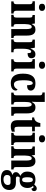

<svg xmlns="http://www.w3.org/2000/svg" viewBox="1636 -2444 1043 4355"><g transform="rotate(90 2157.5 -266.5)"><path d="M145 -628Q110 -628 87.5 -645Q65 -662 65 -698Q65 -735 87.5 -751.5Q110 -768 145 -768Q178 -768 202.5 -751.5Q227 -735 227 -698Q227 -662 202.5 -645Q178 -628 145 -628ZM11 0V-53H20Q45 -53 60.5 -67.5Q76 -82 76 -125V-415Q76 -455 60.5 -469Q45 -483 22 -483H8V-536H223V-125Q223 -82 238 -67.5Q253 -53 278 -53H287V0Z M316 0V-53H320Q348 -53 363.5 -65Q379 -77 379 -122V-418Q379 -460 364.5 -471.5Q350 -483 324 -483H320V-536H513L523 -464H527Q544 -503 572 -526Q600 -549 653 -549Q719 -549 753 -503Q787 -457 787 -356V-123Q787 -77 798.5 -65Q810 -53 838 -53H842V0H640V-330Q640 -393 629.5 -429Q619 -465 589 -465Q565 -465 551.5 -443Q538 -421 532 -385Q526 -349 526 -309V-118Q526 -76 539.5 -64.5Q553 -53 581 -53H584V0Z M873 0V-53H877Q905 -53 921 -65.5Q937 -78 937 -125V-415Q937 -459 923 -471Q909 -483 882 -483H879V-536H1062L1079 -437H1083Q1103 -491 1133 -519.5Q1163 -548 1212 -548Q1259 -548 1280 -522.5Q1301 -497 1301 -458Q1301 -412 1269.5 -391Q1238 -370 1185 -370Q1185 -411 1178.5 -432Q1172 -453 1148 -453Q1128 -453 1114 -426.5Q1100 -400 1093 -359.5Q1086 -319 1086 -277V-120Q1086 -76 1100 -64.5Q1114 -53 1138 -53H1166V0Z M1458 -628Q1423 -628 1400.5 -645Q1378 -662 1378 -698Q1378 -735 1400.5 -751.5Q1423 -768 1458 -768Q1491 -768 1515.5 -751.5Q1540 -735 1540 -698Q1540 -662 1515.5 -645Q1491 -628 1458 -628ZM1324 0V-53H1333Q1358 -53 1373.5 -67.5Q1389 -82 1389 -125V-415Q1389 -455 1373.5 -469Q1358 -483 1335 -483H1321V-536H1536V-125Q1536 -82 1551 -67.5Q1566 -53 1591 -53H1600V0Z M1865 10Q1801 10 1753 -16.5Q1705 -43 1678 -103Q1651 -163 1651 -266Q1651 -374 1679.5 -436Q1708 -498 1755.5 -523.5Q1803 -549 1862 -549Q1957 -549 1996 -518Q2035 -487 2035 -444Q2035 -423 2026 -403.5Q2017 -384 1991 -371.5Q1965 -359 1913 -359Q1913 -411 1903 -449.5Q1893 -488 1867 -488Q1847 -488 1832 -468.5Q1817 -449 1808.5 -400.5Q1800 -352 1800 -267Q1800 -165 1822 -113Q1844 -61 1895 -61Q1936 -61 1964.5 -85Q1993 -109 2007 -144Q2019 -137 2026.5 -126.5Q2034 -116 2034 -100Q2034 -76 2019.5 -50.5Q2005 -25 1968.5 -7.5Q1932 10 1865 10Z M2081 0V-53H2085Q2109 -53 2126 -65Q2143 -77 2143 -122V-646Q2143 -673 2133 -686Q2123 -699 2110 -703Q2097 -707 2089 -707H2077V-760H2292V-585Q2292 -551 2290.5 -518.5Q2289 -486 2287 -468H2294Q2308 -499 2335.5 -524Q2363 -549 2418 -549Q2486 -549 2519 -503Q2552 -457 2552 -356V-123Q2552 -77 2563.5 -65Q2575 -53 2603 -53H2605V0H2404V-330Q2404 -393 2391.5 -428.5Q2379 -464 2350 -464Q2326 -464 2313.5 -442.5Q2301 -421 2296.5 -385.5Q2292 -350 2292 -309V-118Q2292 -76 2305 -64.5Q2318 -53 2346 -53H2349V0Z M2841 10Q2778 10 2742 -25Q2706 -60 2706 -148V-473H2645V-520Q2678 -522 2700 -535.5Q2722 -549 2734 -565Q2745 -579 2755 -602Q2765 -625 2771 -660H2855V-536H2959V-473H2855V-159Q2855 -114 2865 -93.5Q2875 -73 2905 -73Q2940 -73 2967 -82V-15Q2952 -8 2920.5 1Q2889 10 2841 10Z M3127 -628Q3092 -628 3069.5 -645Q3047 -662 3047 -698Q3047 -735 3069.5 -751.5Q3092 -768 3127 -768Q3160 -768 3184.5 -751.5Q3209 -735 3209 -698Q3209 -662 3184.5 -645Q3160 -628 3127 -628ZM2993 0V-53H3002Q3027 -53 3042.5 -67.5Q3058 -82 3058 -125V-415Q3058 -455 3042.5 -469Q3027 -483 3004 -483H2990V-536H3205V-125Q3205 -82 3220 -67.5Q3235 -53 3260 -53H3269V0Z M3298 0V-53H3302Q3330 -53 3345.5 -65Q3361 -77 3361 -122V-418Q3361 -460 3346.5 -471.5Q3332 -483 3306 -483H3302V-536H3495L3505 -464H3509Q3526 -503 3554 -526Q3582 -549 3635 -549Q3701 -549 3735 -503Q3769 -457 3769 -356V-123Q3769 -77 3780.5 -65Q3792 -53 3820 -53H3824V0H3622V-330Q3622 -393 3611.5 -429Q3601 -465 3571 -465Q3547 -465 3533.5 -443Q3520 -421 3514 -385Q3508 -349 3508 -309V-118Q3508 -76 3521.5 -64.5Q3535 -53 3563 -53H3566V0Z M4040 235Q3938 235 3887.5 200Q3837 165 3837 99Q3837 47 3869 15Q3901 -17 3952 -23Q3928 -33 3906 -52Q3884 -71 3884 -106Q3884 -139 3907.5 -163.5Q3931 -188 3968 -209Q3927 -225 3899.5 -264Q3872 -303 3872 -364Q3872 -452 3917 -500.5Q3962 -549 4059 -549Q4092 -549 4116 -542Q4140 -535 4163 -521Q4182 -542 4203.5 -560.5Q4225 -579 4258 -579Q4285 -579 4300 -561.5Q4315 -544 4315 -521Q4315 -497 4301.5 -478.5Q4288 -460 4254 -460Q4254 -483 4244 -494Q4234 -505 4225 -505Q4215 -505 4208 -501Q4201 -497 4196 -494Q4216 -473 4230 -443.5Q4244 -414 4244 -369Q4244 -289 4199.5 -239Q4155 -189 4059 -189Q4050 -189 4034.5 -190.5Q4019 -192 4011 -194Q4002 -188 3993 -173.5Q3984 -159 3984 -141Q3984 -123 3995.5 -114.5Q4007 -106 4024 -106H4120Q4207 -106 4248.5 -66Q4290 -26 4290 44Q4290 133 4228.5 184Q4167 235 4040 235ZM4057 -247Q4093 -247 4104 -279Q4115 -311 4115 -365Q4115 -421 4104 -455.5Q4093 -490 4058 -490Q4023 -490 4011.5 -454.5Q4000 -419 4000 -364Q4000 -311 4011.5 -279Q4023 -247 4057 -247ZM4043 176Q4107 176 4141.5 149Q4176 122 4176 78Q4176 16 4117 16H4015Q4002 16 3986.5 23Q3971 30 3960 47.5Q3949 65 3949 96Q3949 135 3976 155.5Q4003 176 4043 176Z"/></g></svg>

Font: Noto Serif ExtraCondensed ExtraBold
Style: Regular
Weight: 800
Width: 2
Designer: Monotype Design Team
Foundry: Monotype Imaging Inc.
Version: Version 2.013; ttfautohint (v1.8.4.7-5d5b)